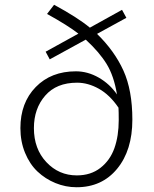

<svg xmlns="http://www.w3.org/2000/svg" viewBox="-20 -766 640 799"><path d="M298.8 13.2Q252.9 13.2 210.7 -4.2Q168.5 -21.5 136 -52.2Q103.5 -83 84.2 -130.1Q64.9 -177.2 64.9 -232.9Q64.9 -338.4 128.7 -403.8Q192.4 -469.2 295.9 -469.2Q345.2 -469.2 391.1 -442.9Q437 -416.5 466.8 -373Q454.1 -450.2 423.8 -499.5Q393.6 -548.8 336.9 -601.1L187 -519L169.9 -550.8L306.2 -626Q261.7 -660.6 175.8 -708L205.1 -746.1Q302.7 -693.4 354 -650.9L487.8 -725.1L505.9 -691.9L383.8 -625Q456.5 -554.2 493.7 -472.2Q530.8 -390.1 530.8 -268.1Q530.8 -140.6 467.5 -63.7Q404.3 13.2 298.8 13.2ZM299.8 -36.1Q357.9 -36.1 397.9 -67.4Q438 -98.6 456.1 -149.4Q474.1 -200.2 474.1 -266.1Q474.1 -300.8 473.1 -317.9Q436.5 -371.6 391.4 -396.7Q346.2 -421.9 300.8 -421.9Q214.8 -421.9 168 -367.9Q121.1 -314 121.1 -232.9Q121.1 -146.5 172.9 -91.3Q224.6 -36.1 299.8 -36.1Z"/></svg>

Font: Office Code Pro Light
Style: Regular
Weight: 300
Designer: Nathan Rutzky & Paul D. Hunt
Foundry: Adobe Systems Incorporated
Version: Version 1.004;PS 001.004;hotconv 1.0.70;makeotf.lib2.5.58329